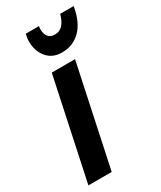

<svg xmlns="http://www.w3.org/2000/svg" viewBox="-187 -798 725 864"><g transform="rotate(-30 175.5 -366.0)"><path d="M5 0 116 -522H237L126 0ZM97 -694Q97 -704 98.5 -714Q100 -724 102 -732H171Q170 -729 169.5 -725.5Q169 -722 169 -716Q169 -692 180 -677.5Q191 -663 214 -663Q240 -663 256 -681Q272 -699 281 -732H351Q338 -655 299 -616Q260 -577 202 -577Q153 -577 125 -610.5Q97 -644 97 -694Z"/></g></svg>

Font: Radio Canada Condensed SemiBold
Style: Italic
Weight: 600
Width: 3
Italic angle: -12°
Designer: Charles Daoud, Etienne Aubert Bonn, Alexandre Saumier Demers, Jacques Le Bailly
Foundry: Radio-Canada
Version: Version 2.104; ttfautohint (v1.8.4.7-5d5b);gftools[0.9.28.de